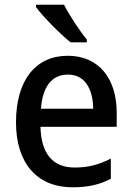

<svg xmlns="http://www.w3.org/2000/svg" viewBox="-20 -786 561 816"><path d="M252 -766H133V-756C160 -718 236 -641 280 -606H349V-618C319 -654 275 -721 252 -766ZM268 -549C133 -549 48 -447 48 -266C48 -92 138 10 288 10C355 10 402 -1 451 -26V-112C400 -86 355 -74 297 -74C204 -74 155 -133 152 -247H476V-307C476 -452 400 -549 268 -549ZM269 -469C341 -469 375 -408 376 -324H154C161 -419 201 -469 269 -469Z"/></svg>

Font: Noto Sans Thai Looped SemiCondensed Medium
Style: Regular
Weight: 500
Width: 4
Designer: Sasikarn Vongin, Ben Mitchell
Foundry: The Fontpad Ltd
Version: Version 1.001